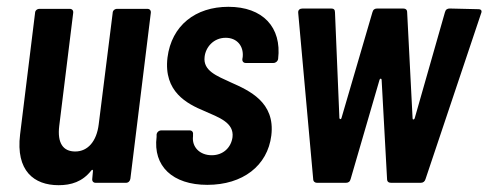

<svg xmlns="http://www.w3.org/2000/svg" viewBox="-20 -537 1435 564"><path d="M311 -499 270 -172C264 -122 238 -92 201 -92C165 -92 148 -117 154 -167L195 -499C196 -506 192 -511 185 -511H96C89 -511 83 -506 83 -499L39 -142C26 -35 80 7 152 7C189 7 222 -3 248 -36C251 -40 254 -38 253 -34L251 -12C250 -5 254 0 261 0H350C357 0 362 -5 363 -12L423 -499C424 -506 420 -511 413 -511H324C317 -511 311 -506 311 -499Z M589 6C693 6 766 -50 777 -139C789 -237 712 -271 658 -295C617 -314 576 -329 581 -370C584 -398 607 -426 643 -426C676 -426 696 -402 693 -370L692 -364C691 -357 695 -352 702 -352H783C790 -352 796 -357 797 -364C808 -457 752 -517 651 -517C554 -517 484 -462 472 -368C460 -267 530 -232 580 -211C623 -192 668 -177 663 -134C659 -104 636 -81 602 -81C567 -81 543 -105 547 -137V-142C548 -149 544 -154 537 -154H454C447 -154 441 -149 440 -142V-135C429 -49 487 6 589 6Z M911 0H996C1003 0 1008 -3 1010 -11L1095 -303C1097 -307 1100 -307 1101 -303L1117 -11C1117 -3 1122 0 1129 0H1216C1223 0 1228 -4 1230 -11L1393 -497C1397 -506 1393 -510 1385 -510L1301 -512C1294 -512 1289 -509 1287 -501L1198 -189C1196 -185 1192 -185 1192 -189L1176 -501C1176 -509 1171 -512 1164 -512H1088C1081 -512 1076 -509 1074 -501L983 -190C982 -186 978 -186 977 -190L964 -501C964 -509 960 -512 953 -512H869C861 -512 855 -508 856 -499L900 -11C900 -4 905 0 911 0Z"/></svg>

Font: Barlow Condensed SemiBold
Style: Italic
Weight: 600
Width: 3
Italic angle: -7°
Designer: Jeremy Tribby
Foundry: Tribby Type
Version: Version 1.422;hotconv 1.0.109;makeotfexe 2.5.65596